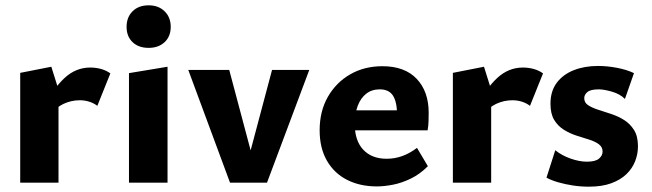

<svg xmlns="http://www.w3.org/2000/svg" viewBox="-20 -687 2450 722"><path d="M56 0V-413L173 -436L200 -350V0ZM171 -255 147 -286Q180 -354 222.5 -393.5Q265 -433 319 -433Q341 -433 360.5 -427.5Q380 -422 395 -411L346 -289Q333 -299 316 -304.5Q299 -310 280 -310Q248 -310 219 -296.5Q190 -283 171 -255Z M465 0V-412L610 -436V0ZM539 -507Q501 -507 478.5 -528.5Q456 -550 456 -586Q456 -622 478.5 -644.5Q501 -667 539 -667Q576 -667 599 -644.5Q622 -622 622 -586Q622 -550 599 -528.5Q576 -507 539 -507Z M845 0 688 -424H842L945 -37H900L1003 -424H1143L984 0Z M1397 14Q1334 14 1285.5 -10.5Q1237 -35 1209.5 -82.5Q1182 -130 1182 -197Q1182 -269 1213 -323Q1244 -377 1297 -407.5Q1350 -438 1418 -438Q1502 -438 1547 -390.5Q1592 -343 1592 -263Q1592 -248 1591.5 -231Q1591 -214 1588 -197H1473V-257Q1473 -303 1458 -327Q1443 -351 1408 -351Q1378 -351 1357 -334.5Q1336 -318 1325 -288.5Q1314 -259 1314 -221Q1314 -158 1346 -124Q1378 -90 1434 -90Q1465 -90 1493.5 -100.5Q1522 -111 1548 -131L1589 -62Q1559 -32 1525 -15.5Q1491 1 1458 7.5Q1425 14 1397 14ZM1249 -197 1265 -272H1579V-197Z M1683 0V-413L1800 -436L1827 -350V0ZM1798 -255 1774 -286Q1807 -354 1849.5 -393.5Q1892 -433 1946 -433Q1968 -433 1987.5 -427.5Q2007 -422 2022 -411L1973 -289Q1960 -299 1943 -304.5Q1926 -310 1907 -310Q1875 -310 1846 -296.5Q1817 -283 1798 -255Z M2194 15Q2164 15 2134.5 10.5Q2105 6 2079 -1.5Q2053 -9 2035 -19L2068 -122Q2093 -102 2126 -90.5Q2159 -79 2187 -79Q2219 -79 2232.5 -90.5Q2246 -102 2246 -117Q2246 -134 2232 -144.5Q2218 -155 2195.5 -162Q2173 -169 2148 -177Q2123 -185 2100.5 -199Q2078 -213 2064 -236Q2050 -259 2050 -297Q2050 -344 2073.5 -375.5Q2097 -407 2137.5 -423Q2178 -439 2229 -439Q2263 -439 2300 -432Q2337 -425 2364 -412L2330 -315Q2311 -334 2280.5 -342.5Q2250 -351 2232 -351Q2201 -351 2189 -341Q2177 -331 2177 -318Q2177 -301 2191.5 -291.5Q2206 -282 2229 -274.5Q2252 -267 2278 -258.5Q2304 -250 2326.5 -236Q2349 -222 2364 -198.5Q2379 -175 2379 -137Q2379 -108 2368.5 -81Q2358 -54 2336 -32.5Q2314 -11 2279 2Q2244 15 2194 15Z"/></svg>

Font: Ysabeau ExtraBold
Style: Regular
Weight: 800
Designer: Christian Thalmann (Catharsis Fonts)
Version: Version 2.002